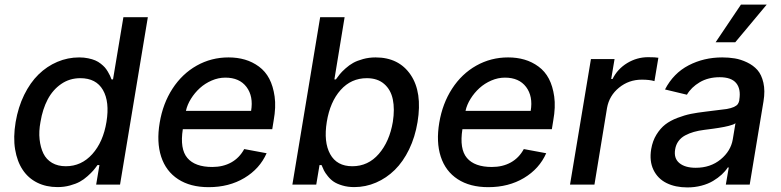

<svg xmlns="http://www.w3.org/2000/svg" viewBox="-20 -802 3392 834"><path d="M230.1 10.7Q180.4 10.7 141.5 -8.7Q102.6 -28.1 78.5 -64.5Q54.3 -100.9 45.6 -153.2Q36.9 -205.6 47.9 -271.7Q58.9 -336.6 85 -389.9Q111.2 -443.2 147.5 -478.7Q183.9 -514.2 229.2 -533.4Q274.5 -552.6 323.9 -552.6Q344.8 -552.6 362.9 -548.8Q381 -545.1 393.8 -539.6Q406.6 -534.1 417.6 -525.4Q428.6 -516.7 435.4 -509.1Q442.1 -501.4 448.5 -490.6Q454.9 -479.8 457.9 -473.2Q460.9 -466.6 464.5 -457H470.9L516 -727.3H622.2L501.4 0H397.7L411.9 -84.9H403.4Q393.8 -71.4 385.1 -61.3Q376.4 -51.1 360.1 -36.6Q343.8 -22 326.5 -12.6Q309.3 -3.2 283.9 3.7Q258.5 10.7 230.1 10.7ZM266 -79.9Q333.5 -79.9 380.9 -132.6Q428.3 -185.4 442.5 -272.7Q456.7 -359.7 427.2 -411Q397.7 -462.4 328.8 -462.4Q282.3 -462.4 245.7 -437.1Q209.2 -411.9 187.1 -370Q165.1 -328.1 155.9 -272.7Q148.1 -231.5 152 -196.4Q155.9 -161.2 168.5 -135.3Q181.1 -109.4 206.1 -94.6Q231.2 -79.9 266 -79.9Z M886.4 11Q806.8 11 753.7 -23.6Q700.6 -58.2 680 -121.6Q659.4 -185 673.7 -269.2Q687.5 -352.3 729.2 -416.7Q771 -481.2 834.3 -516.9Q897.7 -552.6 972.7 -552.6Q1011 -552.6 1043.9 -543Q1076.7 -533.4 1104.8 -512.8Q1132.8 -492.2 1149.7 -460Q1166.5 -427.9 1172.9 -382.6Q1179.3 -337.4 1168.7 -278.4L1162.6 -240.8H774.1Q760.7 -154.8 793.9 -115.8Q827.1 -76.7 902 -76.7Q948.9 -76.7 984.4 -96.4Q1019.9 -116.1 1040.8 -154.5L1138.1 -136.4Q1108.3 -68.9 1041.5 -28.9Q974.8 11 886.4 11ZM787.6 -320.3H1070.7Q1081.3 -383.5 1050.8 -424.2Q1020.2 -464.8 958.8 -464.8Q928.6 -464.8 899.5 -452.2Q870.4 -439.6 848 -419.2Q825.6 -398.8 809.5 -372.9Q793.3 -346.9 787.6 -320.3Z M1250 0 1370.7 -727.3H1476.9L1432.5 -457H1438.9Q1448.5 -470.5 1456.5 -480.3Q1464.5 -490.1 1480.8 -504.8Q1497.2 -519.5 1514.2 -528.9Q1531.2 -538.4 1557 -545.5Q1582.7 -552.6 1611.5 -552.6Q1712.4 -552.6 1763.7 -477.1Q1815 -401.6 1793.7 -271.7Q1783 -206.7 1757.1 -153.2Q1731.2 -99.8 1695 -64.1Q1658.7 -28.4 1613.5 -8.9Q1568.2 10.7 1518.8 10.7Q1490.4 10.7 1467.2 3.7Q1443.9 -3.2 1429.9 -12.6Q1415.8 -22 1404.1 -36.6Q1392.4 -51.1 1387.4 -61.1Q1382.5 -71 1376.8 -84.9H1367.9L1353.7 0ZM1399.5 -272.7Q1385.3 -185 1414.2 -132.5Q1443.2 -79.9 1510.3 -79.9Q1579.2 -79.9 1625.5 -133.5Q1671.9 -187.1 1686.4 -272.7Q1695 -328.1 1686.3 -370.2Q1677.6 -412.3 1648.8 -437.3Q1620 -462.4 1573.5 -462.4Q1505.3 -462.4 1459.5 -411Q1413.7 -359.7 1399.5 -272.7Z M2100.9 11Q2021.3 11 1968.2 -23.6Q1915.1 -58.2 1894.5 -121.6Q1873.9 -185 1888.1 -269.2Q1902 -352.3 1943.7 -416.7Q1985.4 -481.2 2048.8 -516.9Q2112.2 -552.6 2187.1 -552.6Q2225.5 -552.6 2258.3 -543Q2291.2 -533.4 2319.2 -512.8Q2347.3 -492.2 2364.2 -460Q2381 -427.9 2387.4 -382.6Q2393.8 -337.4 2383.2 -278.4L2377.1 -240.8H1988.6Q1975.1 -154.8 2008.3 -115.8Q2041.5 -76.7 2116.5 -76.7Q2163.4 -76.7 2198.9 -96.4Q2234.4 -116.1 2255.3 -154.5L2352.6 -136.4Q2322.8 -68.9 2256 -28.9Q2189.3 11 2100.9 11ZM2002.1 -320.3H2285.2Q2295.8 -383.5 2265.3 -424.2Q2234.7 -464.8 2173.3 -464.8Q2143.1 -464.8 2114 -452.2Q2084.9 -439.6 2062.5 -419.2Q2040.1 -398.8 2024 -372.9Q2007.8 -346.9 2002.1 -320.3Z M2456 0 2546.9 -545.5H2649.5L2634.9 -458.8H2640.6Q2662.3 -502.5 2704.5 -528.1Q2746.8 -553.6 2795.1 -553.6Q2827.1 -553.6 2839.8 -551.1L2822.8 -449.6Q2801.8 -456 2767.8 -456Q2711.6 -456 2669 -421.3Q2626.4 -386.7 2616.8 -333.1L2562.1 0Z M2965.9 12.1Q2913.4 12.1 2875.2 -6.9Q2837 -25.9 2818.5 -64.1Q2800.1 -102.3 2808.6 -154.1Q2814.6 -190 2831.5 -217.3Q2848.4 -244.7 2870 -261.4Q2891.7 -278.1 2922.8 -290Q2953.8 -301.8 2981.5 -307.4Q3009.2 -312.9 3045.1 -317.1Q3127.8 -327.1 3136.7 -328.5Q3174.4 -335.2 3185 -350.1Q3189.6 -356.9 3191.4 -366.5V-369Q3198.9 -415.8 3177.7 -441.2Q3156.6 -466.6 3106.2 -466.6Q3056.5 -466.6 3019.5 -444.8Q2982.6 -422.9 2963.8 -390.6L2868.6 -413.4Q2905.2 -484 2971.4 -518.3Q3037.6 -552.6 3117.2 -552.6Q3146 -552.6 3171.9 -548.3Q3197.8 -544 3225 -531.1Q3252.1 -518.1 3270.1 -497.9Q3288 -477.6 3296 -442.6Q3304 -407.7 3296.5 -362.2L3236.5 0H3132.8L3145.6 -74.6H3141.3Q3130.7 -58.2 3114.9 -43.7Q3099.1 -29.1 3077.6 -16.2Q3056.1 -3.2 3027.2 4.4Q2998.2 12.1 2965.9 12.1ZM3002.1 -73.2Q3066.1 -73.2 3110.3 -109.6Q3154.5 -146 3163 -196.7L3174.7 -267Q3171.2 -263.8 3164.1 -261Q3157 -258.2 3145.6 -255.3Q3134.2 -252.5 3125.4 -250.7Q3116.5 -248.9 3101 -246.4Q3085.6 -244 3078.7 -243.1Q3071.7 -242.2 3056.1 -240.1Q3040.5 -237.9 3039.1 -237.9Q3013.8 -234.7 2994 -229Q2974.1 -223.4 2956.1 -213.8Q2938.2 -204.2 2927 -188.7Q2915.8 -173.3 2912.6 -152.7Q2906.2 -114.3 2930.9 -93.8Q2955.6 -73.2 3002.1 -73.2ZM3088.4 -618.3 3198.5 -782H3310.4L3173.7 -618.3Z"/></svg>

Font: Karasuma Gothic
Style: Medium Italic
Weight: 500
Italic angle: 9.39998°
Designer: Rasmus Andersson / Ryoko Nishizuka
Foundry: Genbu
Version: Version 1.00